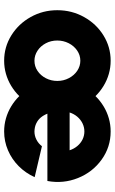

<svg xmlns="http://www.w3.org/2000/svg" viewBox="171 -726 567 950"><g transform="rotate(90 455.0 -250.5)"><path d="M280 13Q212 13 154.8 -22.5Q97.5 -58 63.8 -118.2Q30 -178.5 30 -250Q30 -322 63.8 -382.5Q97.5 -443 154.8 -478.5Q212 -514 280 -514Q313.5 -514 345 -505Q376.5 -496 404.5 -479Q432.5 -462 455 -439Q477.5 -462 505.5 -479Q533.5 -496 565 -505Q596.5 -514 630 -514Q707.5 -514 769.5 -469.2Q831.5 -424.5 860.5 -352Q889.5 -279.5 875 -201H542Q549.5 -182 561.2 -168Q573 -154 590.2 -145.8Q607.5 -137.5 630 -137Q651.5 -137 670.5 -146.8Q689.5 -156.5 703 -174L856 -138Q836 -93.5 801.8 -59.2Q767.5 -25 723.2 -6Q679 13 630 13Q596.5 13 565 4Q533.5 -5 505.5 -22Q477.5 -39 455 -62Q432.5 -39 404.5 -22Q376.5 -5 345 4Q313.5 13 280 13ZM280 -137Q308 -137 330.8 -152.5Q353.5 -168 366.8 -194Q380 -220 380 -250Q380 -281 366.2 -307.2Q352.5 -333.5 329.5 -348.8Q306.5 -364 280 -364Q252.5 -364 229.5 -348.2Q206.5 -332.5 193.2 -306.2Q180 -280 180 -250Q180 -218.5 193.8 -192.8Q207.5 -167 230.5 -152Q253.5 -137 280 -137ZM723 -311Q716 -332.5 702.2 -349Q688.5 -365.5 669.8 -374.8Q651 -384 630 -384Q609 -384 590 -374.8Q571 -365.5 557 -349Q543 -332.5 536 -311Z"/></g></svg>

Font: Urbanist
Style: Regular
Weight: 400
Designer: Corey Hu
Foundry: Corey Hu
Version: Version 1.2; befe77262ef67d88f1d94aa3d2e49ef1327b4483